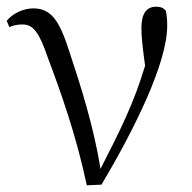

<svg xmlns="http://www.w3.org/2000/svg" viewBox="-20 -546 573 573"><path d="M239 7 283 5C382 -162 479 -358 479 -469C479 -486 478 -499 475 -514C468 -522 460 -526 446 -526C417 -526 402 -505 402 -462C402 -436 406 -401 413 -350C379 -236 338 -156 280 -42C260 -166 222 -287 187 -392C157 -486 132 -521 79 -521C51 -521 19 -507 0 -484L8 -465C18 -470 31 -473 47 -473C78 -473 96 -452 122 -376C163 -267 208 -140 239 7Z"/></svg>

Font: Noto Serif CJK KR Light
Style: Regular
Weight: 300
Designer: Ryoko NISHIZUKA 西塚涼子 (kana & ideographs); Frank Grießhammer (Latin, Greek & Cyrillic); Wenlong ZHANG 张文龙 (bopomofo); San
Foundry: Adobe
Version: Version 2.001;hotconv 1.1.0;makeotfexe 2.6.0